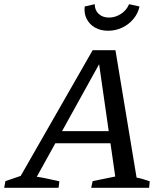

<svg xmlns="http://www.w3.org/2000/svg" viewBox="-45 -898 790 918"><path d="M608 -49Q624 -46 640.5 -41Q657 -36 671 -31L668 0H391L398 -32L506 -54L424 -625L446 -622L131 -53Q158 -49 185 -43Q212 -37 239 -31L235 0H-25L-19 -32L54 -57L398 -658H507ZM179 -213 207 -271H532L538 -213ZM472 -751Q436 -751 409.5 -766Q383 -781 369.5 -807.5Q356 -834 360 -867L408 -878Q408 -849 427 -831.5Q446 -814 476 -814Q507 -814 534 -832Q561 -850 572 -878L622 -867Q615 -834 593 -807.5Q571 -781 539.5 -766Q508 -751 472 -751Z"/></svg>

Font: Piazzolla Thin Medium
Style: Italic
Weight: 500
Italic angle: -11.3°
Version: Version 2.005